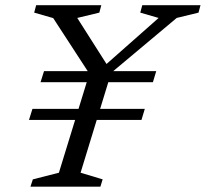

<svg xmlns="http://www.w3.org/2000/svg" viewBox="-20 -702 774 722"><path d="M180 -634 108.5 -654.5 116 -682.5H361L353.5 -654.5L270.5 -634.5L391 -445L366.5 -449L576.5 -634.5L507.5 -654.5L515 -682.5H734L726.5 -654.5L644.5 -634.5L398 -428L283 -52.5L366 -27.5L357.5 0H94.5L103.5 -27.5L201.5 -52.5L316 -425ZM524.5 -292.5 512 -251H89L102 -292.5ZM567.5 -434.5 555 -393H132.5L145.5 -434.5Z"/></svg>

Font: Newsreader 14pt
Style: Italic
Weight: 400
Italic angle: -17°
Designer: Hugues Gentile
Foundry: Production Type
Version: Version 1.003